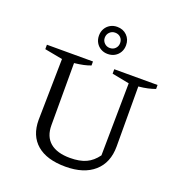

<svg xmlns="http://www.w3.org/2000/svg" viewBox="-159 -1038 1098 1179"><g transform="rotate(20 390.5 -448.0)"><path d="M399 10Q277 10 212 -45.5Q147 -101 147 -204L154 -604L37 -626V-655H338V-629Q318 -621 292.5 -615.5Q267 -610 232 -606V-200Q232 -126 277 -88Q322 -50 407 -50Q470 -50 511.5 -69Q553 -88 584 -131L590 -604L477 -626V-655H760V-629Q738 -621 711.5 -615Q685 -609 652 -606L653 -214Q653 -108 586 -49Q519 10 399 10ZM406 -729Q381 -729 361 -740.5Q341 -752 329.5 -772Q318 -792 318 -818Q318 -843 329.5 -863Q341 -883 361 -894.5Q381 -906 406 -906Q445 -906 470 -881Q495 -856 495 -818Q495 -792 483.5 -772Q472 -752 452 -740.5Q432 -729 406 -729ZM406 -768Q428 -768 442 -782.5Q456 -797 456 -818Q456 -840 442 -854Q428 -868 406 -868Q385 -868 370.5 -853.5Q356 -839 356 -817Q356 -797 370.5 -782.5Q385 -768 406 -768Z"/></g></svg>

Font: Piazzolla Thin
Style: Regular
Weight: 400
Version: Version 2.001